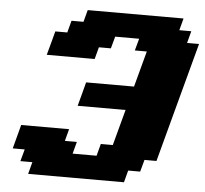

<svg xmlns="http://www.w3.org/2000/svg" viewBox="-58 -936 1067 998"><g transform="rotate(5 475.5 -437.5)"><path d="M125 0H625L641.6 -62.5H704.1L721.2 -125H783.7Q811.5 -229.5 867.4 -437.7Q923.3 -646 951.2 -750H888.7L905.3 -812.5H842.8L859.4 -875H359.4L342.8 -812.5H280.3L263.7 -750H201.2Q195.8 -729.5 184.6 -687.7Q173.3 -646 167.5 -625H417.5L434.1 -687.5H496.6L513.7 -750H638.7L621.6 -687.5H684.1L633.8 -500H383.8Q378.4 -479 367.4 -437.5Q356.4 -396 350.6 -375H600.6L550.3 -187.5H487.8L471.2 -125H346.2L362.8 -187.5H300.3L316.9 -250H66.9Q61.5 -229 50.3 -187.3Q39.1 -145.5 33.7 -125H96.2L79.1 -62.5H141.6Z"/></g></svg>

Font: Faithful 32x
Style: BoldOblique
Weight: 400
Foundry: Faithful Resource Pack
Version: Version 1.0; January 27, 2023